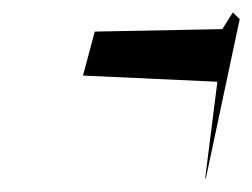

<svg xmlns="http://www.w3.org/2000/svg" viewBox="-20 -554 407 310"><path d="M114 -432 331 -422 311 -264 313 -269 367 -523 356 -534 339 -507 133 -503Z"/></svg>

Font: Corrode
Style: Ita
Weight: 400
Designer: Mew Too
Version: Version 0.532